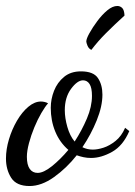

<svg xmlns="http://www.w3.org/2000/svg" viewBox="-31 -591 453 643"><path d="M68 32Q24 32 6.5 4.5Q-11 -23 -11 -60Q-11 -91 -1 -124.5Q9 -158 26 -187Q43 -216 64 -233.5Q85 -251 106 -251Q112 -251 118.5 -249.5Q125 -248 130 -245Q120 -234 107.5 -212.5Q95 -191 84 -164.5Q73 -138 66 -111.5Q59 -85 59 -66Q59 -39 68.5 -25.5Q78 -12 95 -12Q115 -12 143 -34.5Q171 -57 198 -89Q169 -114 154 -150.5Q139 -187 139 -230Q139 -259 150 -287Q161 -315 183.5 -333.5Q206 -352 240 -352Q282 -352 297 -329.5Q312 -307 312 -274Q312 -235 293 -188Q274 -141 245 -98Q261 -90 280 -90Q296 -90 316 -96.5Q336 -103 356 -119Q376 -135 388 -163L402 -152Q381 -103 344.5 -82.5Q308 -62 274 -62Q261 -62 249 -64.5Q237 -67 226 -71Q192 -28 150 2Q108 32 68 32ZM219 -117Q243 -154 260 -194Q277 -234 277 -270Q277 -297 269 -309.5Q261 -322 247 -322Q228 -322 207 -293.5Q186 -265 186 -222Q186 -196 194.5 -166Q203 -136 219 -117ZM275 -424Q266 -428 262 -438Q258 -448 258 -452Q258 -461 268.5 -480Q279 -499 295 -520.5Q311 -542 328.5 -556.5Q346 -571 362 -571Q371 -571 378 -564.5Q385 -558 386 -539Q351 -507 324 -480Q297 -453 275 -424Z"/></svg>

Font: Dancing Script Medium
Style: Regular
Weight: 500
Designer: Pablo Impallari
Foundry: Pablo Impallari
Version: Version 2.000